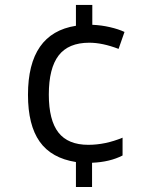

<svg xmlns="http://www.w3.org/2000/svg" viewBox="-20 -744 612 774"><path d="M474.1 -117.2Q422.9 -90.8 351.1 -87.9V9.8H286.1V-90.8Q187 -106.4 139.9 -173.1Q92.8 -239.7 92.8 -361.8Q92.8 -609.9 286.1 -640.1V-724.1H352.1V-644Q388.7 -642.6 423.3 -634.5Q458 -626.5 481.9 -615.2L458 -546.9Q393.1 -571.8 339.8 -571.8Q255.9 -571.8 216.3 -520.3Q176.8 -468.8 176.8 -362.8Q176.8 -259.3 215.6 -209.7Q254.4 -160.2 335.9 -160.2Q404.8 -160.2 474.1 -189Z"/></svg>

Font: WebKoruri
Style: Regular
Weight: 400
Foundry: lindwurm / mohemohe
Version: Version 1.00